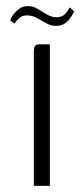

<svg xmlns="http://www.w3.org/2000/svg" viewBox="-20 -604 272 624"><path d="M90 0Q90 -108 90 -216.5Q90 -325 90 -434Q90 -443 91 -448.5Q92 -454 96 -457Q100 -460 110 -460H142V0ZM164 -520Q147 -519 131.5 -528Q116 -537 100 -545.5Q84 -554 68 -554Q51 -554 41 -544Q31 -534 27 -527L13 -538Q14 -540 17.5 -547.5Q21 -555 28.5 -563Q36 -571 45.5 -577.5Q55 -584 69 -584Q86 -585 101.5 -575.5Q117 -566 132.5 -557Q148 -548 163 -548Q183 -548 193 -560Q203 -572 207 -580L221 -567Q220 -565 216 -557.5Q212 -550 205.5 -541.5Q199 -533 188.5 -526.5Q178 -520 164 -520Z"/></svg>

Font: Genos Thin Light
Style: Regular
Weight: 300
Version: Version 1.010